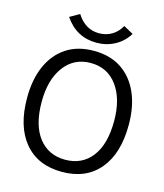

<svg xmlns="http://www.w3.org/2000/svg" viewBox="-118 -878 836 978"><g transform="rotate(15 300.0 -389.5)"><path d="M300 11Q173 11 102.5 -73Q32 -157 32 -308Q32 -406 64 -477.5Q96 -549 155.5 -588Q215 -627 300 -627Q385 -627 444.5 -588Q504 -549 536 -477.5Q568 -406 568 -308Q568 -157 497.5 -73Q427 11 300 11ZM300 -53Q389 -53 440 -119Q491 -185 491 -308Q491 -424 440 -493.5Q389 -563 300 -563Q212 -563 160.5 -493.5Q109 -424 109 -308Q109 -185 160.5 -119Q212 -53 300 -53ZM416 -789 467 -761Q440 -717 396 -693.5Q352 -670 300 -670Q194 -670 132 -761L183 -790Q227 -720 300 -720Q336 -720 366 -737Q396 -754 416 -789Z"/></g></svg>

Font: Inconsolata Expanded
Style: Regular
Weight: 400
Width: 7
Monospace: yes
Designer: Raph Levien, Cyreal, Brenton Simpson
Foundry: Raph Levien, Cyreal, Google
Version: Version 3.000; ttfautohint (v1.8.2.53-6de2)